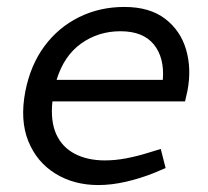

<svg xmlns="http://www.w3.org/2000/svg" viewBox="-20 -526 599 553"><path d="M263 7Q193 7 139.5 -26Q86 -59 61.5 -119.5Q37 -180 53 -263Q68 -339 108 -393Q148 -447 207.5 -476.5Q267 -506 338 -506Q411 -506 455.5 -472Q500 -438 516 -383Q532 -328 520 -265L513 -234H131Q125 -177 142 -139.5Q159 -102 195.5 -83Q232 -64 282 -64Q312 -64 343.5 -70Q375 -76 407 -86L443 -97L457 -42L424 -28Q384 -12 342.5 -2.5Q301 7 263 7ZM143 -296H449Q454 -360 423 -398Q392 -436 327 -436Q263 -436 213.5 -400.5Q164 -365 143 -296Z"/></svg>

Font: REM Light
Style: Italic
Weight: 300
Italic angle: -11°
Designer: Octavio Pardo
Foundry: Ashler Design
Version: Version 1.005;gftools[0.9.28]